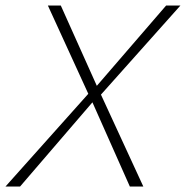

<svg xmlns="http://www.w3.org/2000/svg" viewBox="-24 -678 676 698"><path d="M-4 0 297 -337 150 -658H197L328 -366L580 -658H632L343 -334L497 0H448L312 -306L49 0Z"/></svg>

Font: Ysabeau Office ExtraLight
Style: Italic
Weight: 250
Italic angle: -12°
Designer: Christian Thalmann (Catharsis Fonts)
Version: Version 2.001;gftools[0.9.30]; featfreeze: tnum,lnum,ss02